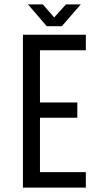

<svg xmlns="http://www.w3.org/2000/svg" viewBox="-20 -859 467 879"><path d="M176 -839H108L194 -739H263L350 -839H282L228 -779ZM334 -390H163V-629H373V-700H85V0H373V-71H163V-320H334Z"/></svg>

Font: Bebas Neue Regular two
Style: Regular2
Weight: 400
Designer: Ryoichi Tsunekawa & LGV (GE)
Foundry: Free Software Foundation, Inc.
Version: Version 1.003 August 13, 2016